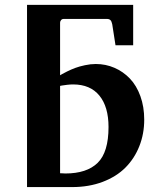

<svg xmlns="http://www.w3.org/2000/svg" viewBox="-20 -760 638 780"><path d="M89.8 0V-740.2H521V-576.2H449.2L436 -661.1Q433.6 -673.3 428.7 -678.2Q423.8 -683.1 414.1 -683.1H238.8Q231.9 -683.1 228 -678.2Q224.1 -673.3 224.1 -668V-454.1Q227.1 -456.1 232.2 -459Q237.3 -461.9 253.4 -470Q269.5 -478 285.9 -484.1Q302.2 -490.2 325.2 -495.1Q348.1 -500 369.1 -500Q409.2 -500 444.8 -484.6Q480.5 -469.2 507.6 -440.9Q534.7 -412.6 550.3 -369.4Q565.9 -326.2 565.9 -273.9Q565.9 -216.3 546.1 -166.3Q526.4 -116.2 489.7 -79.3Q453.1 -42.5 397.2 -21.2Q341.3 0 272.9 0ZM420.9 -244.1Q420.9 -326.2 383.8 -371.6Q346.7 -417 276.9 -417Q266.1 -417 252.9 -415.5Q239.7 -414.1 231.9 -412.6L224.1 -411.1V-56.2Q231 -56.2 237.1 -55.7Q243.2 -55.2 245.1 -55.2Q332.5 -55.2 376.7 -98.4Q420.9 -141.6 420.9 -244.1Z"/></svg>

Font: Veleka
Style: Bold
Weight: 700
Designer: Stefan Peev, Context Ltd, 2016; SIL International, 1997-2014.
Foundry: Stefan Peev, Context Ltd, 2016
Version: Version 1.000